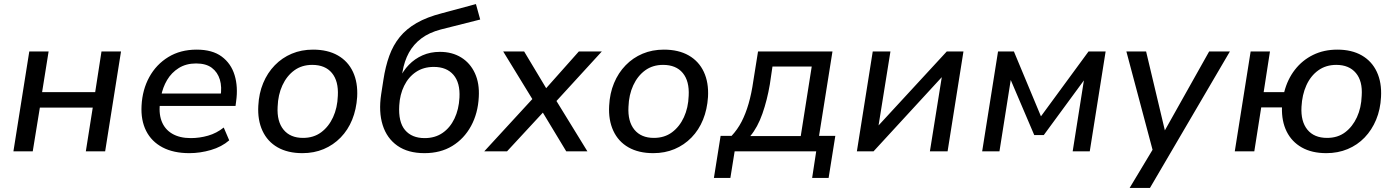

<svg xmlns="http://www.w3.org/2000/svg" viewBox="-20 -744 6865 944"><path d="M46 0 124 -491H219L187 -291H448L479 -491H575L497 0H402L436 -215H176L141 0Z M911 9Q833 9 779 -19.5Q725 -48 698.5 -100.5Q672 -153 676 -225Q680 -303 714 -365Q748 -427 807.5 -463.5Q867 -500 947 -500Q1024 -500 1070 -466Q1116 -432 1133.5 -374.5Q1151 -317 1141 -246L1138 -223H748L757 -284H1084L1064 -268Q1072 -316 1061 -352.5Q1050 -389 1021.5 -410.5Q993 -432 944 -432Q895 -432 859 -409.5Q823 -387 801.5 -350.5Q780 -314 772 -271L768 -247Q759 -191 774 -150Q789 -109 826 -87Q863 -65 918 -65Q961 -65 1003 -77Q1045 -89 1080 -117L1107 -54Q1070 -22 1017 -6.5Q964 9 911 9Z M1467 9Q1395 9 1345 -19.5Q1295 -48 1270.5 -101Q1246 -154 1250 -224Q1253 -285 1274 -335.5Q1295 -386 1331 -423Q1367 -460 1414.5 -480Q1462 -500 1519 -500Q1591 -500 1641 -471.5Q1691 -443 1715.5 -390.5Q1740 -338 1736 -267Q1732 -206 1711.5 -155.5Q1691 -105 1655 -68Q1619 -31 1571.5 -11Q1524 9 1467 9ZM1470 -66Q1522 -66 1559 -93.5Q1596 -121 1617.5 -167.5Q1639 -214 1641 -273Q1645 -345 1612 -385Q1579 -425 1515 -425Q1464 -425 1427 -398Q1390 -371 1368.5 -324.5Q1347 -278 1345 -219Q1341 -147 1374 -106.5Q1407 -66 1470 -66Z M2067 9Q1986 9 1934 -27.5Q1882 -64 1861.5 -129Q1841 -194 1854 -280L1865 -351Q1875 -417 1894 -469.5Q1913 -522 1945.5 -562Q1978 -602 2028.5 -631Q2079 -660 2153 -679L2320 -724L2341 -648L2147 -599Q2090 -584 2051.5 -555Q2013 -526 1990.5 -485Q1968 -444 1959 -391L1954 -356H1944Q1961 -395 1990 -425Q2019 -455 2057.5 -472Q2096 -489 2143 -489Q2203 -489 2247.5 -461.5Q2292 -434 2315 -384Q2338 -334 2334 -267Q2330 -187 2296 -124.5Q2262 -62 2204 -26.5Q2146 9 2067 9ZM2068 -65Q2119 -65 2156 -90.5Q2193 -116 2214.5 -161Q2236 -206 2239 -264Q2243 -337 2209.5 -376Q2176 -415 2113 -415Q2062 -415 2025 -390Q1988 -365 1967 -322Q1946 -279 1943 -226Q1938 -144 1971.5 -104.5Q2005 -65 2068 -65Z M2361 0 2613 -274 2615 -228 2454 -491H2557L2671 -301H2657L2826 -491H2939L2700 -230L2699 -275L2868 0H2764L2642 -202L2659 -201L2473 0Z M3192 9Q3120 9 3070 -19.5Q3020 -48 2995.5 -101Q2971 -154 2975 -224Q2978 -285 2999 -335.5Q3020 -386 3056 -423Q3092 -460 3139.5 -480Q3187 -500 3244 -500Q3316 -500 3366 -471.5Q3416 -443 3440.5 -390.5Q3465 -338 3461 -267Q3457 -206 3436.5 -155.5Q3416 -105 3380 -68Q3344 -31 3296.5 -11Q3249 9 3192 9ZM3195 -66Q3247 -66 3284 -93.5Q3321 -121 3342.5 -167.5Q3364 -214 3366 -273Q3370 -345 3337 -385Q3304 -425 3240 -425Q3189 -425 3152 -398Q3115 -371 3093.5 -324.5Q3072 -278 3070 -219Q3066 -147 3099 -106.5Q3132 -66 3195 -66Z M3490 131 3523 -76H3577Q3606 -107 3626 -145.5Q3646 -184 3660.5 -234Q3675 -284 3684 -347L3707 -491H4073L4007 -76H4087L4054 131H3973L3993 0H3592L3571 131ZM3669 -75H3917L3971 -417H3778L3765 -329Q3752 -252 3728.5 -185Q3705 -118 3669 -75Z M4193 0 4271 -491H4358L4296 -105H4279L4635 -491H4717L4639 0H4552L4614 -387H4631L4275 0Z M4809 0 4887 -491H4965L5098 -172L5332 -491H5416L5338 0H5254L5313 -373H5327L5112 -80H5065L4940 -373H4953L4894 0Z M5534 180 5659 -28 5653 16 5518 -491H5615L5712 -83H5696L5925 -491H6027L5634 180Z M6501 9Q6430 9 6380.5 -19Q6331 -47 6306 -97.5Q6281 -148 6283 -216H6181L6147 0H6051L6129 -491H6224L6193 -291H6294Q6310 -354 6346.5 -401Q6383 -448 6436 -474Q6489 -500 6555 -500Q6626 -500 6675.5 -471.5Q6725 -443 6749.5 -390.5Q6774 -338 6770 -267Q6767 -206 6746 -155.5Q6725 -105 6689.5 -68Q6654 -31 6606 -11Q6558 9 6501 9ZM6505 -66Q6557 -66 6593.5 -93.5Q6630 -121 6651.5 -167.5Q6673 -214 6675 -273Q6680 -345 6646.5 -385Q6613 -425 6550 -425Q6499 -425 6461.5 -398Q6424 -371 6403 -324.5Q6382 -278 6379 -219Q6375 -147 6408 -106.5Q6441 -66 6505 -66Z"/></svg>

Font: Nunito Sans 10pt Medium
Style: Italic
Weight: 500
Italic angle: -9°
Designer: Vernon Adams
Foundry: Vernon Adams
Version: Version 3.101;gftools[0.9.27]